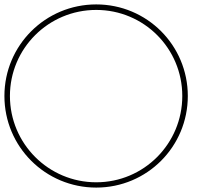

<svg xmlns="http://www.w3.org/2000/svg" viewBox="-20 -835 951 870"><path d="M416 -790C632 -790 806 -616 806 -400C806 -184 632 -9 416 -9C200 -9 25 -184 25 -400C25 -616 200 -790 416 -790ZM416 -815C186 -815 0 -630 0 -400C0 -170 186 15 416 15C646 15 831 -170 831 -400C831 -630 646 -815 416 -815Z"/></svg>

Font: MintSans
Style: ExtraLight
Weight: 200
Version: Version 1.0